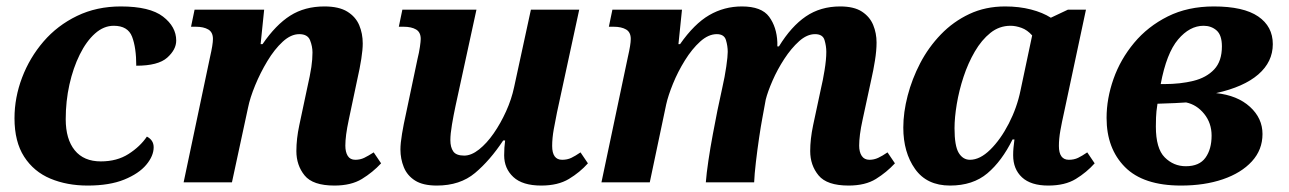

<svg xmlns="http://www.w3.org/2000/svg" viewBox="-20 -566 4000 596"><path d="M252 10Q188 10 136.5 -11.5Q85 -33 55 -79.5Q25 -126 25 -199Q25 -263 48.5 -325Q72 -387 115 -437Q158 -487 219 -516.5Q280 -546 355 -546Q445 -546 486 -514.5Q527 -483 527 -440Q527 -412 499 -387Q471 -362 403 -362Q403 -418 390 -452Q377 -486 333 -486Q302 -486 275 -462Q248 -438 227.5 -396.5Q207 -355 195.5 -303.5Q184 -252 184 -196Q184 -134 212 -99.5Q240 -65 293 -65Q343 -65 379 -88Q415 -111 436 -142Q457 -131 457 -109Q457 -82 434 -54.5Q411 -27 365.5 -8.5Q320 10 252 10Z M1018 10Q951 10 925.5 -21.5Q900 -53 900 -97Q900 -135 909 -177L933 -290Q943 -334 946.5 -358Q950 -382 950 -403Q950 -422 942.5 -441Q935 -460 909 -460Q883 -460 857.5 -436.5Q832 -413 810 -376.5Q788 -340 772 -301Q756 -262 750 -232L700 0H550L632 -389Q641 -428 641 -445Q641 -466 626.5 -474.5Q612 -483 588 -483H573L584 -536H800L789 -429H795Q836 -489 881 -517.5Q926 -546 987 -546Q1032 -546 1058 -530Q1084 -514 1095 -488Q1106 -462 1106 -431Q1106 -412 1101.5 -383Q1097 -354 1089 -319L1063 -196Q1057 -168 1054.5 -148.5Q1052 -129 1052 -114Q1052 -94 1059.5 -82Q1067 -70 1083 -70Q1098 -70 1110.5 -76Q1123 -82 1140 -93L1163 -59Q1137 -31 1103.5 -10.5Q1070 10 1018 10Z M1336 10Q1293 10 1268.5 -5.5Q1244 -21 1233.5 -47Q1223 -73 1223 -102Q1223 -121 1228 -151Q1233 -181 1240 -212L1276 -383Q1281 -403 1283.5 -420.5Q1286 -438 1286 -445Q1286 -466 1271.5 -474.5Q1257 -483 1233 -483H1218L1229 -536H1459L1394 -237Q1388 -209 1383 -179.5Q1378 -150 1378 -131Q1378 -109 1387 -96Q1396 -83 1421 -83Q1443 -83 1467 -102Q1491 -121 1512.5 -152Q1534 -183 1551 -220.5Q1568 -258 1576 -296L1628 -536H1778L1709 -217Q1704 -193 1699 -165Q1694 -137 1694 -113Q1694 -70 1725 -70Q1741 -70 1753.5 -76Q1766 -82 1782 -93L1805 -59Q1780 -31 1746 -10.5Q1712 10 1660 10Q1602 10 1573.5 -16.5Q1545 -43 1545 -84Q1545 -108 1548 -130H1542Q1501 -68 1454.5 -29Q1408 10 1336 10Z M2614 10Q2547 10 2521 -21.5Q2495 -53 2495 -97Q2495 -134 2504 -177L2529 -294Q2534 -314 2539.5 -347.5Q2545 -381 2545 -405Q2545 -423 2539.5 -441.5Q2534 -460 2510 -460Q2485 -460 2460.5 -438Q2436 -416 2414.5 -383Q2393 -350 2378 -315.5Q2363 -281 2357 -257L2346 -197Q2342 -176 2336.5 -139Q2331 -102 2326.5 -63.5Q2322 -25 2321 0H2171Q2173 -27 2179 -67.5Q2185 -108 2193 -150.5Q2201 -193 2207 -223L2222 -293Q2230 -328 2234.5 -359.5Q2239 -391 2239 -405Q2239 -423 2233.5 -441.5Q2228 -460 2205 -460Q2179 -460 2153.5 -437Q2128 -414 2106 -378.5Q2084 -343 2069 -306Q2054 -269 2048 -242L1997 0H1847L1929 -389Q1938 -428 1938 -445Q1938 -466 1923.5 -474.5Q1909 -483 1885 -483H1870L1881 -536H2097L2086 -429H2091Q2135 -492 2181.5 -519Q2228 -546 2283 -546Q2344 -546 2367.5 -514Q2391 -482 2393 -435V-422H2398Q2436 -484 2481.5 -515Q2527 -546 2588 -546Q2631 -546 2655.5 -530Q2680 -514 2690.5 -488.5Q2701 -463 2701 -434Q2701 -409 2696 -378Q2691 -347 2685 -321L2658 -196Q2652 -169 2649.5 -149Q2647 -129 2647 -114Q2647 -94 2655 -82Q2663 -70 2679 -70Q2693 -70 2706 -76Q2719 -82 2735 -93L2758 -59Q2732 -31 2699 -10.5Q2666 10 2614 10Z M2929 10Q2857 10 2820.5 -41.5Q2784 -93 2784 -170Q2784 -217 2797.5 -269Q2811 -321 2836.5 -370Q2862 -419 2900.5 -459Q2939 -499 2989 -522.5Q3039 -546 3100 -546Q3144 -546 3180.5 -536.5Q3217 -527 3242 -511L3295 -536H3351L3283 -217Q3276 -186 3271.5 -160.5Q3267 -135 3267 -113Q3267 -70 3298 -70Q3314 -70 3326.5 -76Q3339 -82 3355 -93L3378 -59Q3353 -31 3319.5 -10.5Q3286 10 3234 10Q3180 10 3152.5 -15.5Q3125 -41 3125 -84Q3125 -97 3126 -107Q3127 -117 3129 -133H3123Q3090 -66 3045 -28Q3000 10 2929 10ZM2991 -70Q3022 -70 3054 -101.5Q3086 -133 3111.5 -182.5Q3137 -232 3148 -286L3184 -456Q3169 -473 3151 -479.5Q3133 -486 3117 -486Q3082 -486 3054.5 -464Q3027 -442 3006 -406Q2985 -370 2971 -327.5Q2957 -285 2950 -243Q2943 -201 2943 -168Q2943 -113 2956 -91.5Q2969 -70 2991 -70Z M3646 10Q3529 10 3472 -47.5Q3415 -105 3415 -200Q3415 -260 3436.5 -321Q3458 -382 3500.5 -433Q3543 -484 3605 -515Q3667 -546 3748 -546Q3840 -546 3885.5 -515Q3931 -484 3931 -429Q3931 -374 3886 -335Q3841 -296 3755 -277Q3821 -270 3860 -234.5Q3899 -199 3899 -150Q3899 -101 3866 -65Q3833 -29 3776 -9.5Q3719 10 3646 10ZM3716 -486Q3673 -486 3637 -443.5Q3601 -401 3583 -305H3594Q3644 -305 3684.5 -315Q3725 -325 3749 -350.5Q3773 -376 3773 -422Q3773 -457 3756.5 -471.5Q3740 -486 3716 -486ZM3661 -50Q3703 -50 3722 -76.5Q3741 -103 3741 -145Q3741 -184 3718 -212.5Q3695 -241 3662 -248Q3651 -247 3627.5 -246Q3604 -245 3573 -244Q3569 -219 3568.5 -201Q3568 -183 3568 -173Q3568 -105 3595.5 -77.5Q3623 -50 3661 -50Z"/></svg>

Font: Noto Serif
Style: Bold Italic
Weight: 700
Italic angle: -12°
Designer: Monotype Design Team
Foundry: Monotype Imaging Inc.
Version: Version 2.013